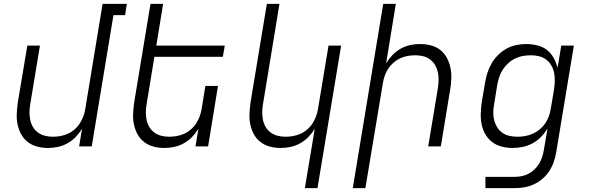

<svg xmlns="http://www.w3.org/2000/svg" viewBox="-20 -755 3040 990"><path d="M228 8Q199 8 172 1Q145 -6 123.5 -22.5Q102 -39 89 -63Q76 -87 70.5 -114Q65 -141 66.5 -170Q68 -199 72 -228L121 -520H186L136 -218Q132 -197 132 -176.5Q132 -156 136 -136.5Q140 -117 150 -100Q160 -83 176 -71.5Q192 -60 211.5 -55Q231 -50 252 -50Q272 -50 291.5 -53.5Q311 -57 330 -65.5Q349 -74 365 -88Q381 -102 392 -119.5Q403 -137 410 -156Q417 -175 420 -195L509 -735H634L625 -677H565L453 0H388L403 -91Q389 -68 370 -48.5Q351 -29 327.5 -16Q304 -3 278.5 2.5Q253 8 228 8Z M828 8Q799 8 772 1Q745 -6 723.5 -22.5Q702 -39 689 -63Q676 -87 670.5 -114Q665 -141 666.5 -170Q668 -199 672 -228L756 -735H821L786 -520H1139L1129 -462H776L736 -218Q732 -197 732 -176.5Q732 -156 736 -136.5Q740 -117 750 -100Q760 -83 776 -71.5Q792 -60 811.5 -55Q831 -50 852 -50Q872 -50 891.5 -53.5Q911 -57 930 -65.5Q949 -74 965 -88Q981 -102 992 -119.5Q1003 -137 1010 -156Q1017 -175 1020 -195L1039 -312H1104L1053 0H988L1003 -91Q989 -68 970 -48.5Q951 -29 927.5 -16Q904 -3 878.5 2.5Q853 8 828 8Z M1552 215 1603 -91Q1589 -68 1570 -48.5Q1551 -29 1527.5 -16Q1504 -3 1478.5 2.5Q1453 8 1428 8Q1399 8 1372 1Q1345 -6 1323.5 -22.5Q1302 -39 1289 -63Q1276 -87 1270.5 -114Q1265 -141 1266.5 -170Q1268 -199 1272 -228L1356 -735H1421L1336 -218Q1332 -197 1332 -176.5Q1332 -156 1336 -136.5Q1340 -117 1350 -100Q1360 -83 1376 -71.5Q1392 -60 1411.5 -55Q1431 -50 1452 -50Q1472 -50 1491.5 -53.5Q1511 -57 1530 -65.5Q1549 -74 1565 -88Q1581 -102 1592 -119.5Q1603 -137 1610 -156Q1617 -175 1620 -195L1674 -520H1739L1617 215Z M1799 215 1956 -735H2021L1971 -429Q1985 -452 2004 -471.5Q2023 -491 2046 -504Q2069 -517 2094.5 -522.5Q2120 -528 2145 -528Q2174 -528 2201.5 -521Q2229 -514 2250 -497.5Q2271 -481 2284 -457Q2297 -433 2302.5 -406Q2308 -379 2307 -350Q2306 -321 2301 -292L2253 0H2188L2238 -302Q2241 -323 2241.5 -343.5Q2242 -364 2237.5 -383.5Q2233 -403 2223 -420Q2213 -437 2197.5 -448.5Q2182 -460 2162.5 -465Q2143 -470 2122 -470Q2102 -470 2082 -466.5Q2062 -463 2043.5 -454.5Q2025 -446 2009 -432Q1993 -418 1981.5 -400.5Q1970 -383 1963.5 -364Q1957 -345 1954 -325L1864 215Z M2483 215V157H2632Q2650 157 2668.5 153.5Q2687 150 2704 141.5Q2721 133 2735 119.5Q2749 106 2759 90Q2769 74 2775 56Q2781 38 2784 20L2803 -92Q2789 -69 2769.5 -49Q2750 -29 2726 -16Q2702 -3 2675.5 2.5Q2649 8 2624 8Q2595 8 2567.5 1Q2540 -6 2518.5 -22Q2497 -38 2483 -62Q2469 -86 2463.5 -113.5Q2458 -141 2459 -170Q2460 -199 2464 -228L2481 -328Q2485 -353 2493 -378.5Q2501 -404 2514.5 -427.5Q2528 -451 2548 -471Q2568 -491 2591.5 -504Q2615 -517 2641.5 -522.5Q2668 -528 2693 -528Q2722 -528 2750.5 -521Q2779 -514 2800 -497.5Q2821 -481 2834.5 -457Q2848 -433 2855 -405L2874 -520H2939L2848 30Q2844 55 2835.5 79.5Q2827 104 2812.5 126.5Q2798 149 2777 167Q2756 185 2731.5 196Q2707 207 2682 211Q2657 215 2632 215ZM2648 -50Q2668 -50 2688 -53.5Q2708 -57 2727 -65.5Q2746 -74 2762.5 -87.5Q2779 -101 2791 -118.5Q2803 -136 2810 -155.5Q2817 -175 2820 -195L2837 -295Q2840 -316 2840.5 -338Q2841 -360 2837 -380Q2833 -400 2822.5 -418Q2812 -436 2796 -448Q2780 -460 2759.5 -465Q2739 -470 2718 -470Q2698 -470 2677 -466.5Q2656 -463 2636.5 -453.5Q2617 -444 2600.5 -429Q2584 -414 2572.5 -396Q2561 -378 2554.5 -358.5Q2548 -339 2544 -318L2528 -218Q2524 -197 2523.5 -176Q2523 -155 2528 -135.5Q2533 -116 2543.5 -99Q2554 -82 2570 -70.5Q2586 -59 2606.5 -54.5Q2627 -50 2648 -50Z"/></svg>

Font: Iosevka Light Extended Oblique
Style: Regular
Weight: 300
Width: 7
Italic angle: -9°
Monospace: yes
Designer: Belleve Invis
Foundry: Belleve Invis
Version: Version 32.5.0; ttfautohint (v1.8.4)